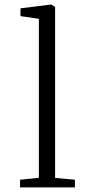

<svg xmlns="http://www.w3.org/2000/svg" viewBox="-20 -812 381 832"><path d="M66.9 0H304.7V-33.2L218.8 -41V-782.2L201.7 -792.5L68.8 -775.9V-742.2L148.4 -730.5V-41.5L66.9 -33.2Z"/></svg>

Font: Merriweather
Style: Light
Weight: 250
Designer: Eben Sorkin ( eben@eyebytes.com )
Foundry: Sorkin Type Co.
Version: Version 1.003